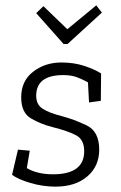

<svg xmlns="http://www.w3.org/2000/svg" viewBox="-20 -686 452 716"><path d="M217 -522 115 -637 142 -663 231 -577 339 -666 360 -639 232 -522ZM177 -36Q294 -36 294 -122Q294 -166 263 -182Q232 -198 176 -212Q132 -223 95.5 -244.5Q59 -266 59 -323Q59 -384 103.5 -418.5Q148 -453 209 -453Q256 -453 295 -440Q334 -427 357 -412L356 -310L312 -304L308 -379Q288 -390 267 -398Q246 -406 216 -406Q115 -406 115 -329Q115 -297 137.5 -281.5Q160 -266 210 -253Q256 -241 303 -218.5Q350 -196 350 -128Q350 -66 305.5 -28Q261 10 187 10Q140 10 94 -3.5Q48 -17 25 -34L47 -128L91 -124L80 -59Q120 -36 177 -36Z"/></svg>

Font: Zilla Slab Light
Style: Italic
Weight: 300
Italic angle: -6°
Designer: Typotheque.com
Foundry: Typotheque type foundry
Version: Version 1.1; 2017; ttfautohint (v1.6)